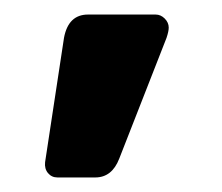

<svg xmlns="http://www.w3.org/2000/svg" viewBox="-20 -169 305 264"><path d="M59 75Q51 75 46 69Q41 63 42 54L68 -117Q74 -149 101 -149H194Q201 -149 206.5 -143.5Q212 -138 212 -131Q212 -126 209 -117L144 49Q134 75 111 75Z"/></svg>

Font: Rubik AZ
Style: Regular
Weight: 500
Designer: Hubert and Fischer
Foundry: Hubert & Fischer
Version: Version 2.000